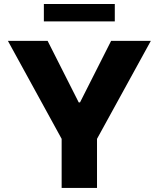

<svg xmlns="http://www.w3.org/2000/svg" viewBox="-20 -929 784 949"><path d="M284.7 -242.7 19 -727.1H215.3L369.1 -422.9H375.5L529.3 -727.1H725.6L459.5 -242.7V0H284.7ZM196.8 -909.2H547.4V-823.2H196.8Z"/></svg>

Font: My Font
Style: Regular
Weight: 500
Designer: Rasmus Andersson
Foundry: rsms
Version: Version 0.001